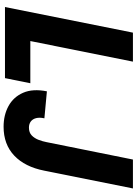

<svg xmlns="http://www.w3.org/2000/svg" viewBox="136 -896 768 1080"><g transform="rotate(90 520.0 -356.0)"><path d="M19.5 0 163.6 -719.7H326.7L210.9 -142.6H448.2L419.4 0ZM692.9 7.8Q627 7.8 576.2 -20Q525.4 -47.9 501.7 -102.3Q478 -156.7 493.7 -235.8L645.5 -221.7Q639.6 -194.8 644.5 -175.3Q649.4 -155.8 663.3 -145.3Q677.2 -134.8 698.2 -134.8Q725.6 -134.8 741.9 -150.6Q758.3 -166.5 766.8 -189.5Q775.4 -212.4 779.3 -232.9L877.4 -719.7H1040L939.9 -220.7Q918.5 -111.8 855.2 -52Q792 7.8 692.9 7.8Z"/></g></svg>

Font: Reddit Sans ExtraBold
Style: Italic
Weight: 800
Italic angle: -11.25°
Designer: Stephen Hutchings
Version: Version 1.013